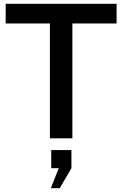

<svg xmlns="http://www.w3.org/2000/svg" viewBox="-20 -732 647 1016"><path d="M363 -608V0H244V-608H10V-712H597V-608ZM296 264H249L291 158H251V62H358V158Z"/></svg>

Font: CST
Style: Medium
Weight: 500
Version: Version 1.00